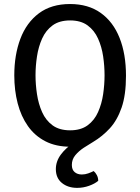

<svg xmlns="http://www.w3.org/2000/svg" viewBox="-20 -716 697 954"><path d="M51 -341.5Q51 -443 81.2 -523.2Q111.5 -603.5 173.2 -649.8Q235 -696 328 -696Q418.5 -696 480.5 -651.8Q542.5 -607.5 574.2 -527.5Q606 -447.5 606 -339.5Q606 -244 584.2 -181.2Q562.5 -118.5 525.8 -78.5Q489 -38.5 443 -11Q421 2 396.2 18.2Q371.5 34.5 354.2 55.2Q337 76 337 103.5Q337 127.5 351 139.2Q365 151 386.5 151Q403 151 418.2 145.5Q433.5 140 445.5 134Q454.5 141.5 461.2 154.2Q468 167 468 182.5Q451 197 422.5 207.2Q394 217.5 363.5 217.5Q317.5 217.5 287.5 193Q257.5 168.5 257.5 124.5Q257.5 85.5 282.5 51.8Q307.5 18 348.5 -8L361 12Q353 12.5 343.2 12.8Q333.5 13 329.5 13Q258 13 205.5 -14Q153 -41 118.8 -89.5Q84.5 -138 67.8 -202.5Q51 -267 51 -341.5ZM156.5 -342Q156.5 -296 163.8 -248Q171 -200 189.2 -159Q207.5 -118 241.2 -93.2Q275 -68.5 328.5 -68.5Q381.5 -68.5 415.2 -93.2Q449 -118 467.2 -159Q485.5 -200 492.5 -248Q499.5 -296 499.5 -342Q499.5 -388 492.5 -435.8Q485.5 -483.5 467.2 -524.2Q449 -565 415.2 -589.8Q381.5 -614.5 328.5 -614.5Q275 -614.5 241.2 -589.8Q207.5 -565 189.2 -524.2Q171 -483.5 163.8 -435.8Q156.5 -388 156.5 -342Z"/></svg>

Font: Signika Negative Light
Style: Regular
Weight: 400
Version: Version 2.001